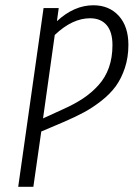

<svg xmlns="http://www.w3.org/2000/svg" viewBox="-20 -716 512 736"><path d="M337.9 -695.8Q398.4 -695.8 435.3 -655.3Q472.2 -614.7 472.2 -543.9Q472.2 -496.1 458.7 -455.6Q445.3 -415 423.8 -385.5Q402.3 -356 368.7 -329.6Q335 -303.2 301.3 -285.2Q267.6 -267.1 223.1 -248L138.2 -211.9L107.9 0H49.8L147 -685.1H205.1L198.2 -634.8Q264.2 -695.8 337.9 -695.8ZM223.1 -297.9Q266.6 -317.4 298.8 -338.9Q331.1 -360.4 357.4 -389.4Q383.8 -418.5 397.5 -457Q411.1 -495.6 411.1 -543Q411.1 -593.8 388.7 -619.9Q366.2 -646 325.2 -646Q257.3 -646 189.9 -582L145 -262.2Z"/></svg>

Font: Fira Sans Compressed Light
Style: Italic
Weight: 300
Width: 3
Italic angle: -8°
Designer: Carrois Corporate & Edenspiekermann AG
Foundry: Carrois Corporate GbR & Edenspiekermann AG
Version: Version 4.203;PS 004.203;hotconv 1.0.88;makeotf.lib2.5.64775